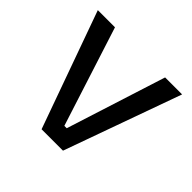

<svg xmlns="http://www.w3.org/2000/svg" viewBox="-133 -658 799 799"><g transform="rotate(45 267.0 -258.0)"><path d="M204 0 19 -516H120L261 -77H275L415 -516H515L330 0Z"/></g></svg>

Font: Bricolage Grotesque 12pt
Style: Regular
Weight: 400
Designer: Mathieu Triay
Foundry: Atelier Triay
Version: Version 1.001; ttfautohint (v1.8.4.7-5d5b);gftools[0.9.33.de